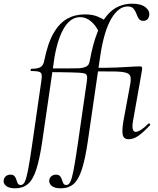

<svg xmlns="http://www.w3.org/2000/svg" viewBox="-123 -746 855 1041"><path d="M-40 275Q-75 275 -90.5 261.5Q-106 248 -103 232Q-102 219 -92 210Q-82 201 -67 201Q-51 201 -44 209.5Q-37 218 -34 229Q-31 240 -26.5 248.5Q-22 257 -10 257Q2 257 10.5 241.5Q19 226 28 181Q37 136 50 47L101 -306Q105 -331 102.5 -342.5Q100 -354 87 -357.5Q74 -361 46 -361Q42 -361 43 -367Q44 -373 47 -373Q83 -373 98 -383Q113 -393 117 -418Q136 -512 167.5 -566.5Q199 -621 241.5 -644.5Q284 -668 337 -668Q378 -668 405.5 -656.5Q433 -645 451 -633L413 -570Q401 -603 373 -628Q345 -653 311 -653Q262 -653 227 -598.5Q192 -544 173 -439L106 21Q92 116 74 172Q56 228 28.5 251.5Q1 275 -40 275ZM348 -306Q351 -327 348 -336Q345 -345 334.5 -348Q324 -351 303 -352Q285 -353 259.5 -353.5Q234 -354 202 -354.5Q170 -355 133 -355V-375Q191 -375 235 -375Q279 -375 307 -376Q333 -378 347.5 -387Q362 -396 365 -418L379 -367ZM207 275Q172 275 157 261.5Q142 248 144 232Q145 219 155 210Q165 201 180 201Q196 201 203 209.5Q210 218 213 229Q216 240 220.5 248.5Q225 257 237 257Q249 257 257.5 241.5Q266 226 275 181Q284 136 297 47L348 -306Q352 -331 349.5 -342.5Q347 -354 334 -357.5Q321 -361 293 -361Q289 -361 290 -367Q291 -373 294 -373Q330 -373 345 -383Q360 -393 364 -418Q381 -510 405 -570Q429 -630 458.5 -664Q488 -698 522 -712Q556 -726 593 -726Q642 -726 666 -706.5Q690 -687 686 -662Q683 -647 675 -640Q667 -633 654 -633Q637 -633 629.5 -644.5Q622 -656 616.5 -671.5Q611 -687 601 -699Q591 -711 569 -711Q519 -711 479.5 -643Q440 -575 420 -439L353 21Q339 116 321 172Q303 228 276 251.5Q249 275 207 275ZM575 9Q549 9 543 -13Q537 -35 546 -89L583 -289Q588 -317 584 -331.5Q580 -346 559 -352Q538 -358 495 -358.5Q452 -359 380 -359L382 -378Q461 -378 509 -380Q557 -382 586 -384Q615 -386 635 -386Q646 -386 647.5 -380Q649 -374 645 -354.5Q641 -335 634 -292L598 -89Q593 -59 597 -45Q601 -31 613 -31Q624 -31 642 -42.5Q660 -54 681 -75Q685 -79 689 -75Q693 -71 690 -67Q656 -30 628.5 -10.5Q601 9 575 9Z"/></svg>

Font: Cormorant
Style: Italic
Weight: 400
Italic angle: -10°
Designer: Christian Thalmann (Catharsis Fonts)
Foundry: Catharsis Fonts
Version: Version 4.000